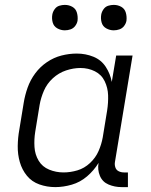

<svg xmlns="http://www.w3.org/2000/svg" viewBox="-20 -757 616 785"><path d="M206 8Q239 8 273.5 -2Q308 -12 336 -36Q364 -60 383 -91Q378 -63 388.5 -38Q399 -13 424 -2.5Q449 8 477 8H503V-52H487Q475 -52 465 -57Q455 -62 451.5 -73Q448 -84 450 -95L522 -530H455L437 -422Q431 -455 412.5 -483.5Q394 -512 362 -525Q330 -538 294 -538Q263 -538 231.5 -530Q200 -522 172 -503Q144 -484 124 -457Q104 -430 93 -399Q82 -368 77 -337L59 -227Q53 -194 52.5 -160Q52 -126 61 -94.5Q70 -63 90 -38.5Q110 -14 141 -3Q172 8 206 8ZM240 -52Q209 -52 181 -63.5Q153 -75 138 -100Q123 -125 121 -156Q119 -187 124 -218L142 -328Q147 -357 159.5 -386Q172 -415 196 -437Q220 -459 250 -469Q280 -479 309 -479Q341 -479 368 -465.5Q395 -452 408 -425Q421 -398 422 -367.5Q423 -337 418 -305L400 -195Q395 -167 383 -139.5Q371 -112 348 -90.5Q325 -69 296.5 -60.5Q268 -52 240 -52ZM445 -633Q457 -633 468.5 -637Q480 -641 487.5 -651Q495 -661 497 -672Q499 -689 494.5 -705Q490 -721 476 -729Q462 -737 445 -737Q434 -737 422.5 -733.5Q411 -730 403.5 -719.5Q396 -709 394 -698Q391 -681 395.5 -665Q400 -649 414.5 -641Q429 -633 445 -633ZM245 -633Q257 -633 268.5 -637Q280 -641 287.5 -651Q295 -661 297 -672Q299 -689 294.5 -705Q290 -721 276 -729Q262 -737 245 -737Q234 -737 222.5 -733.5Q211 -730 203.5 -719.5Q196 -709 194 -698Q191 -681 195.5 -665Q200 -649 214.5 -641Q229 -633 245 -633Z"/></svg>

Font: Iosevka Sparkle Light
Style: Italic
Weight: 300
Italic angle: -9°
Designer: Belleve Invis
Foundry: Belleve Invis
Version: Version 4.5.0; ttfautohint (v1.8.3)